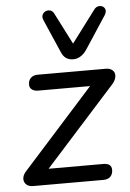

<svg xmlns="http://www.w3.org/2000/svg" viewBox="-54 -806 574 846"><g transform="rotate(-5 233.0 -382.5)"><path d="M58 0Q43 0 33.5 -6Q24 -12 20 -22Q16 -32 19 -44Q22 -56 33 -68L367 -440L371 -417H117Q99 -417 89 -425Q79 -433 79 -446Q79 -466 90.5 -476.5Q102 -487 121 -487H422Q437 -487 447 -480.5Q457 -474 460 -464Q463 -454 459 -441Q455 -428 443 -415L110 -45L106 -70H374Q411 -70 411 -41Q411 -22 400 -11Q389 0 369 0ZM283 -541Q265 -541 252 -549.5Q239 -558 231 -577L167 -724Q161 -738 165.5 -748Q170 -758 180 -762.5Q190 -767 200.5 -764Q211 -761 217 -749L288 -610L394 -751Q402 -762 413 -764Q424 -766 432.5 -761Q441 -756 443.5 -746.5Q446 -737 438 -723L343 -578Q331 -560 315.5 -550.5Q300 -541 283 -541Z"/></g></svg>

Font: Nunito ExtraLight Medium
Style: Italic
Weight: 500
Italic angle: -9°
Version: Version 3.602